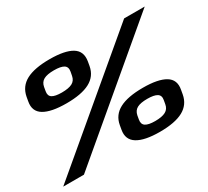

<svg xmlns="http://www.w3.org/2000/svg" viewBox="-147 -902 1214 1123"><g transform="rotate(-30 460.0 -340.5)"><path d="M-10.5 0H129.5L929 -674H790ZM251 -412Q352.5 -412 408.2 -441.5Q464 -471 475.5 -533.5L480.5 -562Q491.5 -626.5 443.2 -656Q395 -685.5 292.5 -685.5Q190.5 -685.5 134.5 -655.8Q78.5 -626 66.5 -562L61.5 -533.5Q50 -471 99 -441.5Q148 -412 251 -412ZM258.5 -480.5Q213 -480.5 193.5 -493Q174 -505.5 179.5 -535L184 -561Q189.5 -591 213 -603.8Q236.5 -616.5 282 -616.5Q328.5 -616.5 348.5 -603.8Q368.5 -591 363 -561L358 -535Q352.5 -505.5 328.5 -493Q304.5 -480.5 258.5 -480.5ZM640.5 5.5Q742.5 5.5 797.8 -24.5Q853 -54.5 864.5 -117.5L869.5 -146Q881.5 -209 832.8 -238.5Q784 -268 682 -268Q579 -268 523 -238.2Q467 -208.5 456 -146L451 -117.5Q440 -55 489 -24.8Q538 5.5 640.5 5.5ZM648 -63Q602.5 -63 583 -76Q563.5 -89 569 -119L573.5 -144.5Q579.5 -174 602.8 -186.5Q626 -199 672 -199Q717 -199 737.2 -186.5Q757.5 -174 752 -144.5L747.5 -119Q742.5 -89 718.2 -76Q694 -63 648 -63Z"/></g></svg>

Font: Anybody Expanded
Style: Bold Italic
Weight: 700
Width: 7
Italic angle: -10°
Version: Version 1.113;gftools[0.9.25]